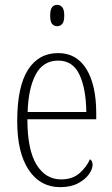

<svg xmlns="http://www.w3.org/2000/svg" viewBox="-20 -762 463 792"><path d="M228 10Q146 10 98.5 -61Q51 -132 51 -262Q51 -404 95 -473.5Q139 -543 220 -543Q296 -543 336.5 -477Q377 -411 377 -294V-270H93Q93 -144 130.5 -83Q168 -22 232 -22Q279 -22 308 -47.5Q337 -73 351 -105Q362 -99 362 -82Q362 -65 347 -43.5Q332 -22 302 -6Q272 10 228 10ZM336 -300Q335 -395 308 -453.5Q281 -512 220 -512Q158 -512 127.5 -455Q97 -398 94 -300ZM216 -654Q203 -654 195 -663Q187 -672 187 -698Q187 -723 195 -732.5Q203 -742 216 -742Q228 -742 236.5 -732.5Q245 -723 245 -698Q245 -672 236.5 -663Q228 -654 216 -654Z"/></svg>

Font: Noto Serif Ethiopic Condensed ExtraLight
Style: Regular
Weight: 200
Width: 3
Designer: Monotype Design Team
Foundry: Monotype Imaging Inc.
Version: Version 2.102; ttfautohint (v1.8.4.7-5d5b)